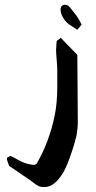

<svg xmlns="http://www.w3.org/2000/svg" viewBox="-20 -596 397 794"><path d="M299.8 -472.7Q292 -478.5 278.3 -486.8Q264.6 -495.1 256.3 -502.9Q248 -510.7 241.2 -522.5Q230.5 -540 230.5 -556.6Q230.5 -571.3 242.2 -575.2Q244.1 -576.2 249 -576.2Q256.8 -576.2 263.2 -571.3Q269.5 -566.4 278.3 -554.2Q287.1 -542 290 -539.1Q304.7 -521.5 317.4 -494.1Q306.6 -480.5 299.8 -472.7ZM17.6 89.8Q8.8 65.4 8.8 64.5V59.6Q8.8 56.6 11.2 54.7Q13.7 52.7 17.6 51.3Q21.5 49.8 23.4 48.8Q31.2 51.8 53.7 64.5Q76.2 77.1 92.8 81.1Q112.3 85.9 118.2 85.9Q128.9 85.9 133.8 77.1Q183.6 -9.8 206.1 -118.2Q216.8 -168.9 216.8 -236.3V-302.7Q216.8 -321.3 214.4 -349.1Q211.9 -377 211.9 -391.6Q211.9 -395.5 212.9 -405.8Q213.9 -416 213.9 -421.9Q213.9 -425.8 216.8 -428.7Q219.7 -431.6 224.6 -434.6Q229.5 -437.5 231.4 -439.5Q245.1 -425.8 265.6 -404.3Q286.1 -382.8 299.8 -369.1Q299.8 -314.5 300.8 -230.5Q301.8 -146.5 301.8 -92.8Q301.8 -78.1 300.3 -64.5Q298.8 -50.8 297.4 -41.5Q295.9 -32.2 291.5 -16.6Q287.1 -1 285.6 4.9Q284.2 10.7 277.3 30.3Q270.5 49.8 268.6 55.7Q249 114.3 220.7 146.5Q194.3 177.7 162.1 177.7Q149.4 177.7 139.6 173.3Q129.9 168.9 117.2 158.7Q104.5 148.4 97.7 144.5Q92.8 141.6 17.6 89.8Z"/></svg>

Font: Shelly2023
Style: Regular
Weight: 400
Version: Version 0.2